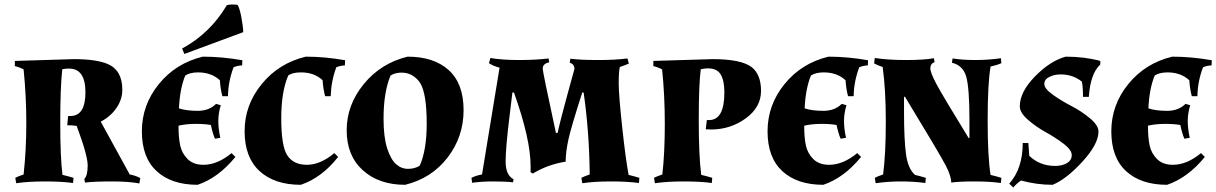

<svg xmlns="http://www.w3.org/2000/svg" viewBox="-20 -807 5410 854"><path d="M46 -536 309 -544Q408 -544 460 -522Q524 -494 524 -408Q524 -364 497.5 -326Q471 -288 428 -266L557 -31Q584 -26 604 -15L600 9Q554 0 477 0Q400 0 358 5L355 -11Q370 -26 370 -71Q370 -116 321 -247Q303 -250 279 -250L283 -291H293Q360 -291 360 -396.5Q360 -502 287 -502Q270 -502 257 -499Q248 -418 248 -261Q248 -104 258 -29H259Q281 -24 307 -16L305 7Q255 0 180 0Q105 0 52 8L48 -16Q61 -23 85 -31Q97 -139 97 -260Q97 -381 85 -498Q70 -507 46 -513Z M885 -74Q947 -74 1010 -126L1027 -109Q951 -16 859 15Q743 15 677 -45.5Q611 -106 611 -223Q611 -340 686.5 -433Q762 -526 882 -555Q967 -555 1058 -539L1057 -516Q1040 -516 1019 -508Q995 -445 994 -379H969Q960 -414 958 -450Q920 -485 861 -485Q825 -485 804 -471Q780 -413 776 -325Q809 -314 859.5 -314Q910 -314 941 -345L962 -339Q951 -303 951 -269Q951 -235 960 -194L936 -190Q926 -213 918 -251Q892 -256 850.5 -256Q809 -256 774 -248Q774 -195 781.5 -160Q789 -125 814.5 -99.5Q840 -74 885 -74ZM989 -784Q998 -787 1014.5 -787Q1031 -787 1037 -785Q1046 -770 1053.5 -730.5Q1061 -691 1062 -664L800 -567L790 -591Q915 -659 989 -784Z M1467 -126 1484 -109Q1412 -17 1318 15Q1201 15 1134.5 -46Q1068 -107 1068 -223.5Q1068 -340 1144 -433Q1220 -526 1340 -555Q1426 -555 1515 -539L1514 -516Q1497 -516 1476 -508Q1453 -447 1451 -379H1426Q1417 -414 1415 -450Q1378 -485 1319 -485Q1280 -485 1262 -471Q1231 -399 1231 -281Q1231 -156 1258 -116Q1285 -74 1345 -74Q1405 -74 1467 -126Z M1793 -555Q1910 -555 1976 -495Q2042 -435 2042 -317Q2042 -199 1971 -106.5Q1900 -14 1782 15Q1665 15 1593.5 -50Q1522 -115 1522 -227.5Q1522 -340 1598 -433Q1674 -526 1793 -555ZM1717 -471Q1686 -396 1686 -280Q1686 -197 1702 -147.5Q1718 -98 1741.5 -77Q1765 -56 1795 -56Q1825 -56 1847 -70Q1878 -140 1878 -257Q1878 -388 1850 -436Q1838 -456 1816.5 -470Q1795 -484 1766 -484Q1737 -484 1717 -471Z M2340 -69Q2340 -188 2266 -396L2259 -395L2246 -287Q2229 -149 2229 -88.5Q2229 -28 2264 -10L2262 4Q2230 0 2175.5 0Q2121 0 2080 6L2077 -16Q2096 -26 2124 -31L2202 -506Q2172 -514 2155 -526L2161 -549Q2214 -540 2288.5 -540Q2363 -540 2420 -547L2423 -530Q2394 -524 2394 -502Q2394 -487 2448 -238L2453 -215L2461 -217Q2462 -236 2535 -500Q2535 -522 2514 -528L2517 -546Q2561 -540 2639 -540Q2717 -540 2771 -547L2777 -524Q2763 -518 2737 -509Q2732 -490 2732 -437Q2732 -384 2747.5 -241Q2763 -98 2776 -29Q2798 -24 2824 -16L2822 7Q2772 0 2697.5 0Q2623 0 2570 8L2566 -16Q2579 -23 2603 -31Q2601 -222 2576 -395L2570 -396Q2521 -244 2508.5 -187.5Q2496 -131 2496 -88Q2415 -75 2350 -35L2340 -41Z M2886 -536 3150 -544Q3277 -544 3324 -508Q3365 -475 3365 -402.5Q3365 -330 3297 -280.5Q3229 -231 3142 -231Q3127 -231 3119 -232L3124 -273H3134Q3202 -273 3202 -396Q3202 -447 3186 -475Q3170 -503 3128 -503Q3115 -503 3097 -499Q3088 -432 3088 -273Q3088 -114 3099 -29H3100Q3122 -24 3148 -16L3146 7Q3096 0 3021 0Q2946 0 2893 8L2889 -16Q2902 -23 2926 -31Q2937 -126 2937 -255Q2937 -384 2925 -498Q2910 -507 2886 -513Z M3668 -74Q3730 -74 3793 -126L3810 -109Q3734 -16 3642 15Q3526 15 3460 -45.5Q3394 -106 3394 -223Q3394 -340 3469.5 -433Q3545 -526 3665 -555Q3750 -555 3841 -539L3840 -516Q3823 -516 3802 -508Q3778 -445 3777 -379H3752Q3743 -414 3741 -450Q3703 -485 3644 -485Q3608 -485 3587 -471Q3563 -413 3559 -325Q3592 -314 3642.5 -314Q3693 -314 3724 -345L3745 -339Q3734 -303 3734 -269Q3734 -235 3743 -194L3719 -190Q3709 -213 3701 -251Q3675 -256 3633.5 -256Q3592 -256 3557 -248Q3557 -195 3564.5 -160Q3572 -125 3597.5 -99.5Q3623 -74 3668 -74Z M3908 -31Q3920 -123 3920 -266Q3920 -409 3906 -509Q3884 -516 3868 -525L3871 -549Q3931 -540 4010 -540Q4089 -540 4134 -548L4137 -531Q4118 -523 4118 -503.5Q4118 -484 4145.5 -432.5Q4173 -381 4289 -192L4292 -194V-273Q4292 -414 4278 -465Q4264 -516 4214 -528L4217 -547Q4261 -540 4318.5 -540Q4376 -540 4432 -548L4434 -526Q4414 -517 4386 -511Q4373 -435 4373 -272Q4373 -109 4386 -29Q4408 -24 4434 -16L4432 7Q4382 0 4314 0Q4246 0 4211 5Q4211 -24 4186 -72Q4157 -127 4005 -377L4001 -376V-311Q4001 -184 4010 -120Q4019 -56 4050 -29Q4072 -24 4098 -16L4096 7Q4046 0 3987 0Q3928 0 3875 8L3871 -16Q3884 -23 3908 -31Z M4673 -69Q4704 -69 4725.5 -81.5Q4747 -94 4747 -117Q4747 -140 4711 -167.5Q4675 -195 4631.5 -219Q4588 -243 4552 -274.5Q4516 -306 4516 -334Q4516 -398 4583.5 -467Q4651 -536 4720 -555Q4804 -555 4874 -536V-520Q4830 -480 4823 -376H4797Q4797 -423 4792 -444Q4752 -476 4698 -476Q4670 -476 4647.5 -465Q4625 -454 4625 -433.5Q4625 -413 4662.5 -386Q4700 -359 4745.5 -335.5Q4791 -312 4828.5 -280.5Q4866 -249 4866 -222Q4866 -166 4794.5 -88Q4723 -10 4662 15Q4591 15 4522 -4Q4506 5 4487 27L4469 10Q4529 -57 4529 -171H4554L4558 -114Q4605 -69 4673 -69Z M5197 -74Q5259 -74 5322 -126L5339 -109Q5263 -16 5171 15Q5055 15 4989 -45.5Q4923 -106 4923 -223Q4923 -340 4998.5 -433Q5074 -526 5194 -555Q5279 -555 5370 -539L5369 -516Q5352 -516 5331 -508Q5307 -445 5306 -379H5281Q5272 -414 5270 -450Q5232 -485 5173 -485Q5137 -485 5116 -471Q5092 -413 5088 -325Q5121 -314 5171.5 -314Q5222 -314 5253 -345L5274 -339Q5263 -303 5263 -269Q5263 -235 5272 -194L5248 -190Q5238 -213 5230 -251Q5204 -256 5162.5 -256Q5121 -256 5086 -248Q5086 -195 5093.5 -160Q5101 -125 5126.5 -99.5Q5152 -74 5197 -74Z"/></svg>

Font: Almendra SC
Style: Bold
Weight: 700
Designer: Ana Sanfelippo
Foundry: Ana Sanfelippo
Version: Version 1.003